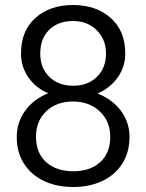

<svg xmlns="http://www.w3.org/2000/svg" viewBox="-20 -738 584 768"><path d="M273 10Q208 10 157 -13.5Q106 -37 76.5 -82.5Q47 -128 47 -190Q47 -249 81 -295.5Q115 -342 173 -365Q123 -386 93.5 -428.5Q64 -471 64 -524Q64 -615 122 -666.5Q180 -718 272 -718Q364 -718 422.5 -666.5Q481 -615 481 -524Q481 -471 451 -428.5Q421 -386 370 -364Q429 -341 463.5 -295Q498 -249 498 -190Q498 -128 468.5 -82.5Q439 -37 388 -13.5Q337 10 273 10ZM272 -654Q213 -654 177 -619Q141 -584 141 -524Q141 -466 177.5 -430.5Q214 -395 273 -395Q331 -395 367.5 -430.5Q404 -466 404 -524Q404 -580 367 -617Q330 -654 272 -654ZM272 -332Q206 -332 165 -293Q124 -254 124 -191Q124 -126 164.5 -89.5Q205 -53 273 -53Q341 -53 381 -89.5Q421 -126 421 -191Q421 -253 379 -292.5Q337 -332 272 -332Z"/></svg>

Font: Freesentation 4 Regular
Style: Regular
Weight: 400
Designer: glyphs from Roboto by Christian Robertson / Hangul glyphs from Noto Sans CJK(Source Han Sans) by Jang Soo-young and Kang
Foundry: PT&
Version: Version 2.001